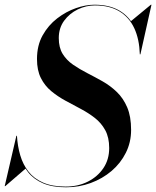

<svg xmlns="http://www.w3.org/2000/svg" viewBox="-41 -780 663 815"><path d="M239.5 15Q181 15 141.5 -2Q102 -19 78.2 -49.2Q54.5 -79.5 43 -119Q31.5 -158.5 28.5 -203.5H31Q33.5 -159.5 45 -120.5Q56.5 -81.5 79.8 -51.8Q103 -22 141.8 -5Q180.5 12 237.5 12Q290 12 331.8 -9Q373.5 -30 398 -66.5Q422.5 -103 422.5 -151.5Q422.5 -196.5 405.8 -227.2Q389 -258 361.8 -279.2Q334.5 -300.5 301.8 -317.8Q269 -335 236.5 -352.8Q204 -370.5 176.5 -393.2Q149 -416 132.5 -448.8Q116 -481.5 116 -529.5Q116 -587 140 -630Q164 -673 201.8 -702Q239.5 -731 281.5 -745.5Q323.5 -760 360 -760Q424 -760 466.8 -734.5Q509.5 -709 531.2 -662Q553 -615 555 -549.5H552.5Q550.5 -614 529 -660.2Q507.5 -706.5 465.8 -731.8Q424 -757 361.5 -757Q324 -757 289 -740Q254 -723 231.2 -692Q208.5 -661 208.5 -618.5Q208.5 -578 225 -551.2Q241.5 -524.5 269 -505.5Q296.5 -486.5 329.2 -469.8Q362 -453 394.8 -434.5Q427.5 -416 455 -389.5Q482.5 -363 499 -324.2Q515.5 -285.5 515.5 -228.5Q515.5 -176 493.2 -131.5Q471 -87 432.5 -54.2Q394 -21.5 344.2 -3.2Q294.5 15 239.5 15ZM-21 10 28.5 -203.5H31L33.5 -162.5Q40 -132 48.2 -108.2Q56.5 -84.5 69 -65.5L-18.5 10ZM552.5 -549.5 553 -574.5Q548 -602.5 540.8 -630.8Q533.5 -659 514 -689.5L599.5 -760H602L555 -549.5Z"/></svg>

Font: Bodoni Moda 72pt Medium
Style: Italic
Weight: 500
Italic angle: -13°
Designer: Owen Earl
Foundry: indestructible type
Version: Version 2.004